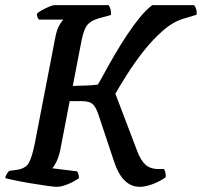

<svg xmlns="http://www.w3.org/2000/svg" viewBox="-32 -724 782 744"><path d="M187 0Q178 0 150 -4Q122 -8 88.5 -13.5Q55 -19 26.5 -25Q-2 -31 -12 -34Q-10 -43 -5 -51Q0 -59 4 -62L34 -66Q67 -71 79.5 -92.5Q92 -114 103 -169L180 -567Q187 -608 198 -626.5Q209 -645 214 -648H119Q116 -651 113.5 -657Q111 -663 111 -671Q118 -678 132 -685.5Q146 -693 159.5 -698.5Q173 -704 178 -704H389Q392 -700 395.5 -690Q399 -680 398 -666L351 -653Q320 -644 306.5 -627.5Q293 -611 284 -567L250 -391Q281 -392 300.5 -392.5Q320 -393 347 -396Q358 -414 375 -445.5Q392 -477 414 -514.5Q436 -552 460.5 -589Q485 -626 510 -656.5Q535 -687 558 -704H720Q724 -700 727.5 -690.5Q731 -681 730 -667L680 -652Q639 -640 599.5 -605.5Q560 -571 524.5 -526Q489 -481 461 -436.5Q433 -392 415 -361L498 -143Q512 -104 531 -86.5Q550 -69 582 -69H603Q606 -66 608.5 -57Q611 -48 610 -37Q586 -20 558 -10Q530 0 510 0Q443 0 411 -95L348 -284Q338 -312 325.5 -322Q313 -332 285 -332H238L201 -140Q195 -114 186 -96Q177 -78 170 -72L267 -60Q269 -57 271.5 -50Q274 -43 274 -34Q257 -21 231.5 -10.5Q206 0 187 0Z"/></svg>

Font: Texturina 72pt 72pt SemiBold
Style: Italic
Weight: 600
Italic angle: -11°
Designer: Guillermo Torres Carreño
Foundry: Omnibus-Type
Version: Version 1.002; ttfautohint (v1.8.3)